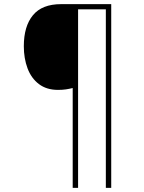

<svg xmlns="http://www.w3.org/2000/svg" viewBox="-20 -780 695 927"><path d="M517 127H491V-735H357V127H331V-355Q315 -351 298.5 -348.5Q282 -346 260 -346Q205 -346 168 -374Q131 -402 113 -450Q95 -498 95 -557Q95 -653 139 -706.5Q183 -760 275 -760H517Z"/></svg>

Font: Noto Sans Bengali UI Thin
Style: Regular
Weight: 100
Designer: Jelle Bosma - Monotype Design Team
Foundry: Monotype Imaging Inc.
Version: Version 2.003; ttfautohint (v1.8.4.7-5d5b)